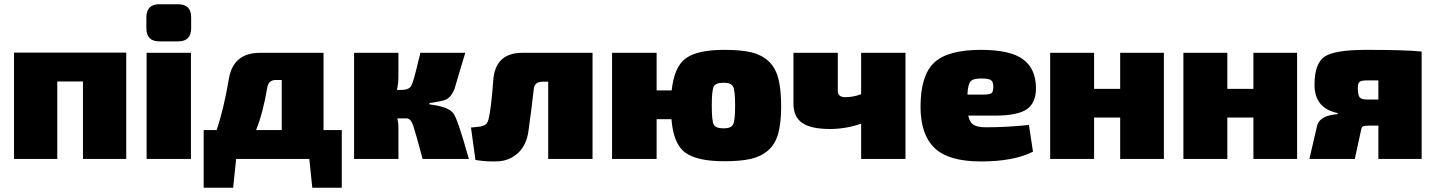

<svg xmlns="http://www.w3.org/2000/svg" viewBox="-20 -749 6767 905"><path d="M575 -501V0H371V-365H250V0H46V-501Z M731 -729H820Q881 -729 881 -667V-616Q881 -554 820 -554H731Q670 -554 670 -616V-667Q670 -729 731 -729ZM880 0H671V-500H880Z M1591 -136V136H1452L1438 0H1093L1079 136H940V-136H1001Q1034 -231 1059 -378Q1079 -500 1206 -500H1505V-136ZM1308 -136V-372H1280Q1246 -372 1240 -337Q1219 -214 1187 -136Z M2004 -263V-257Q2011 -256 2024 -254Q2098 -243 2118.5 -212.5Q2139 -182 2187 -10Q2189 -3 2190 0H1972Q1937 -130 1927 -159Q1917 -188 1899 -191H1853Q1858 -168 1858 -152V0H1649V-500H1858V-391Q1858 -357 1851 -325H1869Q1907 -325 1918 -343.5Q1929 -362 1953 -466Q1955 -473 1956 -477Q1957 -481 1958.5 -487.5Q1960 -494 1961 -500H2173Q2126 -341 2122 -329Q2106 -289 2078 -278Q2063 -272 2004 -263Z M2773 -500V0H2564V-364H2538Q2499 -364 2496 -329Q2486 -239 2471 -132Q2462 -66 2423.5 -29.5Q2385 7 2333 11Q2281 15 2221 5L2200 -148Q2207 -149 2222 -150Q2237 -151 2244 -152.5Q2251 -154 2260.5 -157.5Q2270 -161 2275 -168.5Q2280 -176 2283 -188Q2295 -236 2305 -370Q2314 -500 2442 -500Z M3075 -323H3146Q3158 -435 3213 -474.5Q3268 -514 3394 -514Q3471 -514 3519 -503Q3567 -492 3600.5 -462.5Q3634 -433 3648 -381.5Q3662 -330 3662 -248Q3662 -169 3648 -119Q3634 -69 3600.5 -40Q3567 -11 3519 0Q3471 11 3394 11Q3265 11 3209.5 -30Q3154 -71 3145 -187H3075V0H2865V-500H3075ZM3391 -144Q3426 -144 3435.5 -162.5Q3445 -181 3445 -251Q3445 -322 3435.5 -340.5Q3426 -359 3391 -359Q3353 -359 3344 -340.5Q3335 -322 3335 -251Q3335 -180 3344 -162Q3353 -144 3391 -144Z M4248 -500V0H4039V-166Q3967 -141 3892 -141Q3803 -141 3761.5 -169.5Q3720 -198 3720 -260V-500H3929V-321Q3929 -291 3964 -291Q4002 -291 4039 -305V-500Z M4669 -204H4544Q4550 -173 4568.5 -161Q4587 -149 4627 -149Q4725 -149 4830 -160L4849 -34Q4758 12 4604 12Q4451 12 4385 -51.5Q4319 -115 4319 -246Q4319 -393 4383 -453.5Q4447 -514 4603 -514Q4741 -514 4801.5 -470Q4862 -426 4863 -336Q4864 -265 4820.5 -234.5Q4777 -204 4669 -204ZM4540 -303H4610Q4644 -303 4653 -309.5Q4662 -316 4662 -341Q4662 -364 4650.5 -371.5Q4639 -379 4609 -379Q4569 -380 4555.5 -366Q4542 -352 4540 -303Z M5466 -500V0H5260V-195H5137V0H4930V-500H5137V-330H5260V-500Z M6094 -500V0H5888V-195H5765V0H5558V-500H5765V-330H5888V-500Z M6285 -211V-216Q6176 -239 6176 -349Q6176 -450 6223.5 -482Q6271 -514 6419 -514Q6610 -514 6681 -506V0H6477V-157H6433Q6412 -157 6404.5 -153Q6397 -149 6395 -134L6366 0H6152L6189 -160Q6204 -205 6285 -211ZM6477 -280V-370H6423Q6397 -370 6388.5 -363Q6380 -356 6380 -336Q6380 -301 6388.5 -290.5Q6397 -280 6423 -280Z"/></svg>

Font: Exo 2.0 Black
Style: Regular
Weight: 900
Designer: Natanael Gama
Version: Version 1.001;PS 001.001;hotconv 1.0.70;makeotf.lib2.5.58329